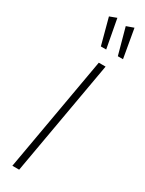

<svg xmlns="http://www.w3.org/2000/svg" viewBox="-251 -999 775 1029"><g transform="rotate(30 136.5 -484.0)"><path d="M45 0 170 -710H212L87 0ZM241 -791 197 -952 242 -968 273 -791ZM136 -791 93 -952 136 -968 169 -791Z"/></g></svg>

Font: Livvic ExtraLight
Style: Italic
Weight: 275
Italic angle: -10°
Designer: Jacques Le Bailly, Baron von Fonthausen
Version: Version 1.001; ttfautohint (v1.8.2)